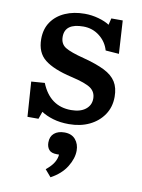

<svg xmlns="http://www.w3.org/2000/svg" viewBox="-91 -596 697 944"><g transform="rotate(10 258.0 -123.5)"><path d="M65 14 53 -160 120 -165Q164 -56 270 -56Q316 -56 342 -76.5Q368 -97 368 -130Q368 -163 342.5 -181.5Q317 -200 243 -217Q152 -238 108.5 -272.5Q65 -307 65 -375Q65 -425 89.5 -460.5Q114 -496 157 -515Q200 -534 255 -534Q290 -534 324 -524.5Q358 -515 379 -501L387 -534H444L454 -369L387 -374Q375 -416 340 -443.5Q305 -471 259 -471Q167 -471 167 -404Q167 -368 194 -351.5Q221 -335 288 -318Q353 -301 393 -281Q433 -261 451.5 -231.5Q470 -202 470 -157Q470 -106 444 -67.5Q418 -29 373.5 -7.5Q329 14 271 14Q227 14 192 3.5Q157 -7 133 -23L120 14ZM228 287 198 252Q226 229 237.5 209Q249 189 250 170H239Q211 170 199.5 156Q188 142 188 120Q188 90 207 74Q226 58 258 58Q294 58 313 80.5Q332 103 332 136Q332 175 306 217Q280 259 228 287Z"/></g></svg>

Font: Literata 7pt Medium
Style: Regular
Weight: 500
Designer: Latin by Veronika Burian and Jose Scaglione. Greek by Irene Vlachou. Cyrillic by Vera Evstafieva.
Foundry: TypeTogether
Version: Version 3.002